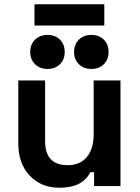

<svg xmlns="http://www.w3.org/2000/svg" viewBox="-20 -874 656 902"><path d="M259 8Q173 8 119.5 -49Q66 -106 66 -200V-496H192V-210Q192 -98 298 -98Q356 -98 388 -136.5Q420 -175 420 -244V-496H546V0H422V-65H404Q369 8 259 8ZM409 -550Q374 -550 351 -572Q328 -594 328 -630Q328 -666 351 -688Q374 -710 409 -710Q445 -710 467.5 -688Q490 -666 490 -630Q490 -594 467.5 -572Q445 -550 409 -550ZM203 -550Q168 -550 145 -572Q122 -594 122 -630Q122 -666 145 -688Q168 -710 203 -710Q239 -710 261.5 -688Q284 -666 284 -630Q284 -594 261.5 -572Q239 -550 203 -550ZM470 -754H142V-854H470Z"/></svg>

Font: Rootstock Sans Headline
Style: Bold
Weight: 700
Designer: Florian Karsten
Foundry: Florian Karsten
Version: Version 2.000;FEAKit 1.0